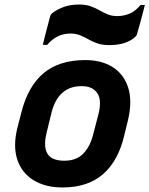

<svg xmlns="http://www.w3.org/2000/svg" viewBox="-20 -815 659 847"><path d="M356 -550Q428 -550 477 -519Q526 -488 545 -430Q564 -372 546 -291L529 -221Q503 -107 435.5 -47.5Q368 12 256 12Q180 12 128 -20Q76 -52 56.5 -110.5Q37 -169 56 -248L74 -318Q103 -434 172 -492Q241 -550 356 -550ZM340 -435Q288 -435 255 -405.5Q222 -376 208 -321L185 -227Q177 -194 179.5 -168.5Q182 -143 197 -127Q218 -106 264 -106Q316 -106 346 -136Q376 -166 390 -218L414 -310Q423 -344 420.5 -371Q418 -398 401 -414Q380 -435 340 -435ZM497 -744Q526 -744 552 -755Q578 -766 600 -793H619Q615 -777 609 -754Q603 -731 597 -709Q591 -687 587 -674Q585 -666 583.5 -661.5Q582 -657 574 -650Q535 -616 461 -616Q432 -616 410 -623.5Q388 -631 370 -641.5Q352 -652 333 -659.5Q314 -667 291 -667Q230 -667 188 -617H169Q173 -634 178.5 -656.5Q184 -679 190 -700.5Q196 -722 199 -735Q201 -743 203 -748Q205 -753 212 -758Q233 -774 262 -784.5Q291 -795 329 -795Q358 -795 379.5 -787.5Q401 -780 419 -769.5Q437 -759 455.5 -751.5Q474 -744 497 -744Z"/></svg>

Font: Recursive Sn Lnr St
Style: Bold Italic
Weight: 700
Italic angle: -15°
Version: Version 1.079;hotconv 1.0.112;makeotfexe 2.5.65598; ttfautoh